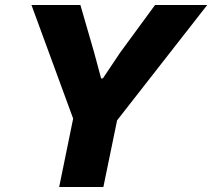

<svg xmlns="http://www.w3.org/2000/svg" viewBox="-20 -749 850 769"><path d="M273 -274 106 -729H302L357 -539L385 -435H392L461 -538L601 -729H810L449 -267L394 0H217Z"/></svg>

Font: Mona Sans ExtraBold
Style: Italic
Weight: 800
Italic angle: -11.7°
Designer: Deni Anggara
Foundry: GitHub
Version: Version 2.000